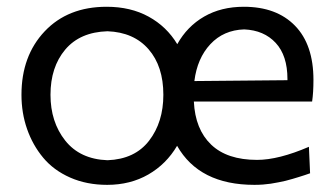

<svg xmlns="http://www.w3.org/2000/svg" viewBox="-20 -527 971 559"><path d="M892.6 -294.4Q892.6 -257.3 888.7 -231.4H544.4Q548.3 -150.4 594.7 -106Q641.1 -61.5 728.5 -61.5Q791 -61.5 879.4 -99.6L882.8 -22.5Q880.4 -21.5 867.7 -17.3Q855 -13.2 850.1 -11.7Q845.2 -10.3 832.3 -6.3Q819.3 -2.4 811.8 -0.7Q804.2 1 791.3 3.7Q778.3 6.3 768.3 7.8Q758.3 9.3 745.6 10.3Q732.9 11.2 720.7 11.2Q560.1 11.2 495.6 -102.5Q464.4 -49.3 411.9 -19Q359.4 11.2 292 11.2Q232.4 11.2 184.3 -10Q136.2 -31.2 105.7 -67.9Q75.2 -104.5 58.8 -151.4Q42.5 -198.2 42.5 -251Q42.5 -364.3 110.1 -435.8Q177.7 -507.3 290.5 -507.3Q360.4 -507.3 412.8 -478.5Q465.3 -449.7 496.1 -398.4Q524.9 -450.2 574.5 -478.8Q624 -507.3 689.9 -507.3Q785.2 -507.3 838.9 -452.1Q892.6 -397 892.6 -294.4ZM690.9 -441.4Q630.9 -439.5 592.5 -398.4Q554.2 -357.4 545.9 -291L816.9 -293.5V-296.9Q816.9 -365.2 782.7 -402.1Q748.5 -439 690.9 -441.4ZM293 -60.5Q372.6 -63.5 414.1 -117.4Q455.6 -171.4 455.6 -251Q455.6 -334 412.6 -383.5Q369.6 -433.1 293 -436Q212.9 -433.6 169.9 -382.6Q127 -331.5 127 -251Q127 -171.9 169.9 -117.7Q212.9 -63.5 293 -60.5Z"/></svg>

Font: Commissioner Flair
Style: Regular
Weight: 400
Designer: Kostas Bartsokas
Foundry: Kostas Bartsokas
Version: Version 1.000